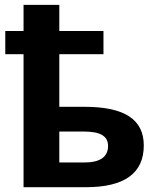

<svg xmlns="http://www.w3.org/2000/svg" viewBox="-20 -780 654 800"><path d="M2 -554.2H78.1V0H337.9C498.5 0 579.1 -58.1 579.1 -173.8C579.1 -281.7 500 -335 332 -335H227.1V-554.2H411.1V-650.9H227.1V-759.8H78.1V-650.9H2ZM430.2 -171.9C430.2 -126 397 -103 331.1 -103H227.1V-231.9H329.1C396 -231.9 430.2 -214.4 430.2 -171.9Z"/></svg>

Font: Noto Reveo Sans
Style: Bold
Weight: 700
Designer: Monotype Design team
Foundry: Monotype Imaging Inc.
Version: Version 1.04